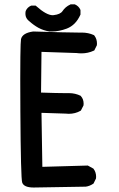

<svg xmlns="http://www.w3.org/2000/svg" viewBox="-20 -838 540 870"><path d="M273.9 -416H293Q320.8 -416 345.7 -403.8L346.7 -402.3Q358.9 -388.7 358.9 -368.2Q358.9 -365.2 358.4 -360.4L346.7 -337.4L344.7 -335.9Q320.8 -322.3 291.5 -322.3Q284.2 -322.3 276.9 -323.2L168 -326.7L171.9 -82L377.9 -87.9L402.8 -74.2L403.8 -73.2Q415.5 -57.6 415.5 -37.1Q415.5 -34.2 415 -29.3L403.8 -6.3Q386.7 5.4 368.7 7.8L132.8 11.7Q88.4 11.7 80.6 -10.7Q74.2 -28.8 72.3 -333.5Q71.8 -419.9 71.8 -481.9Q71.8 -543.9 72.3 -581.3Q72.8 -618.7 73.5 -636.7Q74.2 -654.8 75.2 -660.6Q81.5 -688.5 130.4 -695.3Q289.1 -690.4 334 -690.4H350.6Q379.9 -690.4 404.8 -679.2L406.2 -678.2L407.7 -676.8Q419.4 -661.1 419.4 -640.6Q419.4 -637.7 418.9 -632.8L407.2 -609.4L404.8 -608.4Q378.9 -596.2 349.1 -596.2Q337.9 -596.2 326.7 -597.7L168 -603L166 -418.5Q241.2 -416 273.9 -416ZM96.7 -764.2Q95.2 -770.5 95.2 -775.9Q95.2 -785.2 96.7 -788.6Q103.5 -804.7 120.1 -812L121.6 -812.5H141.6L144 -810.5Q190.4 -769 219.2 -769Q221.7 -769 223.6 -769.5Q253.4 -772.9 263.2 -787.6Q275.9 -807.1 298.3 -817.4L299.8 -818.4H318.8Q336.9 -810.5 344.2 -793.9L344.7 -792.5V-772Q333.5 -747.1 318.1 -731.7Q302.7 -716.3 282.7 -708.5Q248 -695.3 213.9 -695.3Q207 -695.3 204.1 -695.3Q177.2 -699.7 154.3 -711.9Q132.3 -724.1 112.3 -742.2Q100.6 -751 96.7 -764.2Z"/></svg>

Font: Bakudai
Style: Bold
Weight: 700
Version: Version 1.48